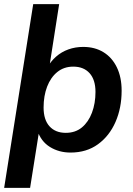

<svg xmlns="http://www.w3.org/2000/svg" viewBox="-22 -725 642 925"><path d="M-2 180 138 -705H263L215 -398L204 -397Q222 -429 248 -452Q274 -475 307.5 -487Q341 -499 379 -499Q435 -499 476.5 -473.5Q518 -448 541 -400.5Q564 -353 564 -288Q564 -205 534.5 -137.5Q505 -70 450 -30Q395 10 318 10Q262 10 218.5 -17Q175 -44 158 -97H167L123 180ZM295 -85Q341 -85 372.5 -111Q404 -137 421 -182Q438 -227 438 -282Q438 -341 409.5 -372.5Q381 -404 331 -404Q286 -404 254 -378Q222 -352 205 -307.5Q188 -263 188 -207Q188 -148 216.5 -116.5Q245 -85 295 -85Z"/></svg>

Font: Nunito Sans 12pt
Style: Bold Italic
Weight: 700
Italic angle: -9°
Designer: Vernon Adams
Foundry: Vernon Adams
Version: Version 3.101;gftools[0.9.27]